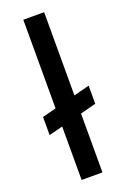

<svg xmlns="http://www.w3.org/2000/svg" viewBox="-150 -826 575 875"><g transform="rotate(-20 137.5 -388.5)"><path d="M263 -393V-305L19 -242V-330ZM86 -777H187V0H86Z"/></g></svg>

Font: Reem Kufi
Style: Regular
Weight: 400
Designer: Khaled Hosny
Version: Version 1.6